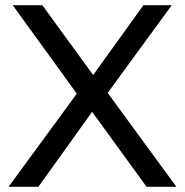

<svg xmlns="http://www.w3.org/2000/svg" viewBox="-20 -720 713 740"><path d="M660 0H545L335 -289L128 0H13L276 -359L29 -700H143L339 -431L533 -700H642L395 -362Z"/></svg>

Font: Montserrat
Style: Regular
Weight: 500
Designer: Julieta Ulanovsky
Foundry: Julieta Ulanovsky
Version: Version 7.200;PS 007.200;hotconv 1.0.88;makeotf.lib2.5.64775